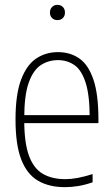

<svg xmlns="http://www.w3.org/2000/svg" viewBox="-20 -763 464 792"><path d="M248 9Q182 9 136.5 -17.8Q91 -44.5 67.5 -105.5Q44 -166.5 44 -270Q44 -373.5 67 -434.5Q90 -495.5 129.5 -521.8Q169 -548 219 -548Q269.5 -548 307 -522Q344.5 -496 365.2 -435.2Q386 -374.5 386 -270V-255H66V-288H358L350 -276Q350 -370 333.2 -422Q316.5 -474 287 -494.5Q257.5 -515 219 -515Q180 -515 148.5 -494.5Q117 -474 98.5 -422Q80 -370 80 -276V-267Q80 -174.5 99.2 -121.5Q118.5 -68.5 156.2 -46.2Q194 -24 250 -24Q273.5 -24 300.2 -29Q327 -34 362 -45V-11Q330 0 302.2 4.5Q274.5 9 248 9ZM217 -680Q203.5 -680 194.8 -688.5Q186 -697 186 -711Q186 -725.5 194.8 -734.2Q203.5 -743 217 -743Q230.5 -743 239.2 -734.2Q248 -725.5 248 -711Q248 -697 239.2 -688.5Q230.5 -680 217 -680Z"/></svg>

Font: Encode Sans Condensed Thin
Style: Regular
Weight: 100
Width: 3
Designer: Multiple Designers
Foundry: Impallari Type
Version: Version 3.002